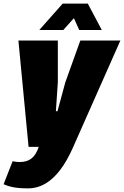

<svg xmlns="http://www.w3.org/2000/svg" viewBox="-50 -804 679 1051"><path d="M165 -639.6H296.4L354.5 -704.6L383.8 -639.6H507.3L430.7 -784.2H293ZM102.5 227.1C163.1 227.1 261.2 201.7 347.7 7.3L608.9 -582H389.6L307.6 -353.5L264.6 -195.3H255.9L266.6 -353.5V-582H50.8L106.4 0H162.1C142.6 55.7 114.7 83 56.2 83C48.8 83 33.7 82 19 78.6L-30.3 204.6C-2.4 215.8 26.9 227.1 102.5 227.1Z"/></svg>

Font: Decalotype Black Italic
Style: Regular
Weight: 900
Italic angle: -10°
Designer: Alfredo Marco Pradil
Foundry: Alfredo Marco Pradil
Version: Version 1.0